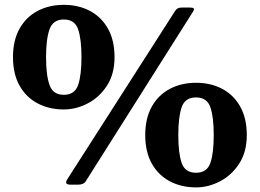

<svg xmlns="http://www.w3.org/2000/svg" viewBox="-20 -782 1100 813"><path d="M35 -540Q35 -611.5 63 -661Q91 -710.5 139.8 -736Q188.5 -761.5 250 -761.5Q312 -761.5 360.5 -736Q409 -710.5 437 -661Q465 -611.5 465 -540Q465 -468.5 432.8 -419Q400.5 -369.5 351.2 -344Q302 -318.5 250 -318.5Q188.5 -318.5 139.8 -344Q91 -369.5 63 -419Q35 -468.5 35 -540ZM749.5 -750H782Q798.5 -750 800.8 -745.8Q803 -741.5 796.5 -731.5L342.5 -13.5Q334 0 309 0H281.5Q262 0 260.5 -7Q259 -14 265 -23L722 -736.5Q726.5 -743 732.5 -746.5Q738.5 -750 749.5 -750ZM175 -540Q175 -463.5 189.8 -422Q204.5 -380.5 250 -380.5Q296.5 -380.5 310.8 -422Q325 -463.5 325 -540Q325 -616.5 310.8 -658Q296.5 -699.5 250 -699.5Q204.5 -699.5 189.8 -658Q175 -616.5 175 -540ZM595 -210Q595 -281.5 623 -331Q651 -380.5 699.8 -406Q748.5 -431.5 810 -431.5Q872 -431.5 920.5 -406Q969 -380.5 997 -331Q1025 -281.5 1025 -210Q1025 -138.5 992.8 -89Q960.5 -39.5 911.2 -14Q862 11.5 810 11.5Q748.5 11.5 699.8 -14Q651 -39.5 623 -89Q595 -138.5 595 -210ZM735 -210Q735 -133.5 749.2 -92Q763.5 -50.5 810 -50.5Q856.5 -50.5 870.8 -92Q885 -133.5 885 -210Q885 -286.5 870.8 -328Q856.5 -369.5 810 -369.5Q763.5 -369.5 749.2 -328Q735 -286.5 735 -210Z"/></svg>

Font: Besley SemiBold
Style: Regular
Weight: 600
Designer: Owen Earl
Foundry: indestructible type*
Version: Version 2.001; ttfautohint (v1.8.3)